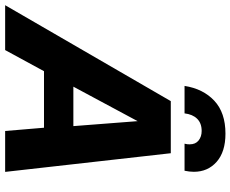

<svg xmlns="http://www.w3.org/2000/svg" viewBox="-152 -822 918 765"><g transform="rotate(90 307.5 -439.0)"><path d="M-54.8 0 327.4 -660H535L609.4 0H446.4L433.4 -154.8H208.2L124 0ZM269.8 -271.8H427L407.2 -527.8ZM266.8 -714.8Q278.4 -789 325.9 -833.4Q373.4 -877.8 457 -877.8Q529.4 -877.8 569.2 -842.7Q609 -807.6 609 -751.8Q609 -743 607.9 -733.8Q606.8 -724.6 604.8 -714.8H497Q498.6 -720.4 499.1 -725.5Q499.6 -730.6 499.6 -735.2Q499.6 -758.6 484.2 -770.8Q468.8 -783 446.4 -783Q415.4 -783 397.7 -765Q380 -747 376.2 -714.8Z"/></g></svg>

Font: Work Sans
Style: Italic
Weight: 400
Italic angle: -13°
Designer: Wei Huang
Foundry: Wei Huang
Version: Version 2.012